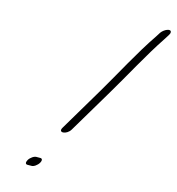

<svg xmlns="http://www.w3.org/2000/svg" viewBox="-71 -701 665 721"><g transform="rotate(10 262.0 -340.5)"><path d="M78 -64C71 -54 72 -46 82 -46L95 -45C104 -43 119 -52 126 -62C133 -72 132 -80 122 -80L110 -81C101 -83 85 -74 78 -64ZM221 -205 337 -366C390 -439 448 -529 505 -600L518 -617C522 -622 524 -626 524 -630C524 -644 498 -636 485 -621L472 -604C413 -532 355 -441 301 -366L186 -206C170 -184 205 -183 221 -205Z"/></g></svg>

Font: Stray Cat
Style: UltObl
Weight: 400
Version: Version 1.0